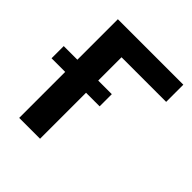

<svg xmlns="http://www.w3.org/2000/svg" viewBox="-255 -854 989 989"><g transform="rotate(45 239.5 -359.5)"><path d="M516.4 -718.8V-593.6H191.4V0H39.5V-718.8ZM-59.8 -335V-423.8H290.4V-335Z"/></g></svg>

Font: Inter Display V
Style: Regular
Weight: 400
Designer: Rasmus Andersson
Foundry: rsms
Version: Version 3.015;git-src